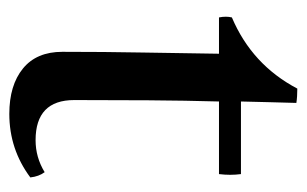

<svg xmlns="http://www.w3.org/2000/svg" viewBox="-140 -490 643 402"><g transform="rotate(90 181.0 -289.5)"><path d="M219 12Q159 12 124 -16.5Q89 -45 89 -99Q89 -187 90.5 -269Q92 -351 93 -427H17Q14 -442 17 -454Q116 -496 166 -591Q174 -591 182 -590.5Q190 -590 196 -589Q195 -563 194.5 -534Q194 -505 193 -473H345Q348 -451 345 -427H193Q191 -357 190.5 -279.5Q190 -202 190 -124Q190 -43 274 -43Q310 -43 341 -62Q350 -50 352 -32Q293 12 219 12Z"/></g></svg>

Font: Tiro Gurmukhi
Style: Regular
Weight: 400
Designer: Gurmukhi: John Hudson & Fiona Ross. Latin: John Hudson.
Foundry: Tiro Typeworks Ltd.
Version: Version 1.52